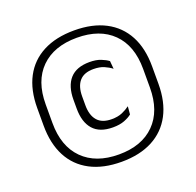

<svg xmlns="http://www.w3.org/2000/svg" viewBox="-118 -774 926 908"><g transform="rotate(-20 345.0 -319.5)"><path d="M345 11Q253 11 188.2 -23Q123.5 -57 89.8 -121.2Q56 -185.5 56 -276.5V-364Q56 -455 89.8 -518.8Q123.5 -582.5 188.2 -616.2Q253 -650 345 -650Q437 -650 501.5 -616.2Q566 -582.5 600 -518.8Q634 -455 634 -364V-276.5Q634 -185.5 600 -121.2Q566 -57 501.5 -23Q437 11 345 11ZM362 -156Q295.5 -156 263 -193Q230.5 -230 230.5 -298.5V-342.5Q230.5 -411 263.2 -447.8Q296 -484.5 362 -484.5Q395.5 -484.5 418.8 -475.2Q442 -466 455.5 -455.5L459 -415.5Q442.5 -428.5 420.8 -437.8Q399 -447 368 -447Q320.5 -447 297.5 -420.2Q274.5 -393.5 274.5 -343.5V-299Q274.5 -248.5 298 -221.5Q321.5 -194.5 369.5 -194.5Q401 -194.5 423 -204Q445 -213.5 461.5 -226L458 -186Q444 -174.5 420.2 -165.2Q396.5 -156 362 -156ZM345 -26Q460.5 -26 525.2 -91Q590 -156 590 -273.5V-367Q590 -484.5 525.2 -548.8Q460.5 -613 345 -613Q229.5 -613 164.5 -548.8Q99.5 -484.5 99.5 -367V-273.5Q99.5 -156 164.5 -91Q229.5 -26 345 -26Z"/></g></svg>

Font: Anek Gurmukhi Medium Light
Style: Regular
Weight: 300
Version: Version 1.003